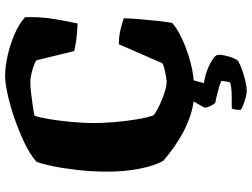

<svg xmlns="http://www.w3.org/2000/svg" viewBox="-134 -626 960 731"><g transform="rotate(-90 345.5 -260.0)"><path d="M363 0Q314 0 269.5 -15.5Q225 -31 189.5 -52.5Q154 -74 130.5 -92.5Q107 -111 100 -117Q81 -148 69.5 -206.5Q58 -265 58 -329Q58 -386 64 -441Q70 -496 79 -539Q88 -582 96 -601Q123 -625 167 -646Q211 -667 260 -684Q309 -701 352.5 -710.5Q396 -720 421 -720Q457 -720 499.5 -710.5Q542 -701 581.5 -684Q621 -667 646 -644Q648 -586 639 -532.5Q630 -479 622 -444Q582 -446 557 -449.5Q532 -453 517 -457L482 -601Q471 -608 455.5 -613Q440 -618 425 -621Q410 -624 400 -624Q382 -624 356 -621Q330 -618 306.5 -614.5Q283 -611 271 -608Q264 -589 257.5 -549Q251 -509 247 -464Q243 -419 243 -384Q243 -345 247 -300Q251 -255 257.5 -216.5Q264 -178 272 -156Q275 -152 288.5 -144Q302 -136 322.5 -127Q343 -118 364 -111.5Q385 -105 403 -105Q406 -105 420.5 -107.5Q435 -110 451 -114Q467 -118 471 -122L543 -287Q573 -287 599.5 -280.5Q626 -274 642 -268Q641 -237 638 -202Q635 -167 631.5 -135.5Q628 -104 624 -84Q609 -69 570 -49.5Q531 -30 477 -15Q423 0 363 0ZM367 200Q357 200 341 196Q325 192 311 186.5Q297 181 293 176Q293 163 295 154Q297 145 298 143Q332 143 355 142.5Q378 142 397 137Q400 131 401.5 120.5Q403 110 403 103Q395 99 379.5 94.5Q364 90 347.5 86Q331 82 320 80Q314 74 308 62Q302 50 302 38Q311 22 324.5 -1Q338 -24 347 -37H415L395 37Q424 41 448.5 51Q473 61 488 72Q503 83 503 91Q503 108 496.5 131Q490 154 480 167Q464 176 442 183.5Q420 191 399.5 195.5Q379 200 367 200Z"/></g></svg>

Font: Texturina Medium 12pt Black
Style: Regular
Weight: 900
Version: Version 1.002